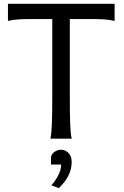

<svg xmlns="http://www.w3.org/2000/svg" viewBox="-20 -733 658 1015"><path d="M22 -712.9H585.9V-622.6Q556.6 -628.9 528.1 -630.6Q499.5 -632.3 466.3 -632.3H349.1V-212.4Q349.1 -140.1 350.8 -84.7Q352.5 -29.3 358.9 0H246.6Q252.9 -29.3 254.6 -84.7Q256.3 -140.1 256.3 -212.4V-632.3H141.6Q108.9 -632.3 80.1 -630.6Q51.3 -628.9 22 -622.6ZM249.5 136.7V97.7Q253.4 79.1 269.5 68.8Q285.6 58.6 302.2 58.6Q325.7 58.6 342.3 75.9Q358.9 93.3 358.9 123Q358.9 197.8 290.5 261.7L251.5 246.1Q268.6 229 285.9 197.8Q303.2 166.5 303.2 136.7Z"/></svg>

Font: Andika LitF DSA DSG
Style: Regular
Weight: 400
Designer: Victor Gaultney, Annie Olsen, Julie Remington, Don Collingsworth, Eric Hays, Becca Hirsbrunner
Foundry: SIL International
Version: Version 6.200 ; LitF DSA DSG; ttfautohint (v1.8.3.10-c5d8)